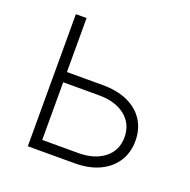

<svg xmlns="http://www.w3.org/2000/svg" viewBox="-102 -641 732 741"><g transform="rotate(20 263.5 -271.0)"><path d="M120.6 -320.8H278.3Q338.4 -320.8 381.6 -301Q424.8 -281.2 447.8 -245.1Q470.7 -209 470.7 -161.1Q470.7 -113.3 447.5 -76.9Q424.3 -40.5 381.3 -20.3Q338.4 0 278.3 0H87.4V-542.5H131.3V-42H278.3Q346.2 -42 386.2 -74Q426.3 -106 426.3 -159.7Q426.3 -214.4 386.2 -246.6Q346.2 -278.8 278.3 -278.8H120.6Z"/></g></svg>

Font: Inter 16pt ExtraLight
Style: Regular
Weight: 250
Version: Version 4.001;git-66647c0bb